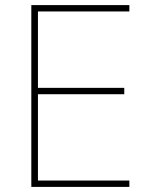

<svg xmlns="http://www.w3.org/2000/svg" viewBox="-20 -734 590 754"><path d="M488 0V-25H129V-364H468V-389H129V-689H488V-714H103V0Z"/></svg>

Font: Noto Sans Devanagari UI Thin
Style: Regular
Weight: 100
Designer: Jelle Bosma - Monotype Design Team
Foundry: Monotype Imaging Inc.
Version: Version 2.004